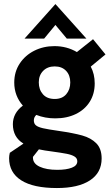

<svg xmlns="http://www.w3.org/2000/svg" viewBox="-20 -736 562 970"><path d="M26 63Q26 51 29.5 36L98.5 -10.5Q45 -43 45 -108.5Q45 -164.5 95.5 -202.5Q74.5 -226 63.2 -255.5Q52 -285 52 -319Q52 -373 79.5 -414.8Q107 -456.5 153.2 -479.8Q199.5 -503 255 -503Q317.5 -503 368.5 -473L450 -538L513 -461L438.5 -399.5Q458.5 -362 458.5 -314.5Q458.5 -262 433.5 -222Q408.5 -182 363.2 -160Q318 -138 259 -138Q207.5 -138 163.5 -155.5Q151 -144 151 -127.5Q151 -111.5 161.5 -102.8Q172 -94 197 -88.2Q222 -82.5 274.5 -75Q351 -64 395.5 -51.5Q440 -39 466.8 -11.8Q493.5 15.5 493.5 64.5Q493.5 136.5 434.5 175.2Q375.5 214 267.5 214Q148.5 214 87.2 175Q26 136 26 63ZM146.5 60.5Q146.5 90.5 180.5 106.2Q214.5 122 269.5 122Q315.5 122 343 111.2Q370.5 100.5 370.5 79Q370.5 63.5 356.5 54.8Q342.5 46 317 41Q291.5 36 237 28.5Q207 25 176.5 18.5L146.5 56.5ZM256.5 -236Q294 -236 314.5 -259.8Q335 -283.5 335 -319.5Q335 -356 313.8 -378.2Q292.5 -400.5 256.5 -400.5Q220 -400.5 198 -378Q176 -355.5 176 -320Q176 -283.5 196.8 -259.8Q217.5 -236 256.5 -236ZM260 -715.5 416.5 -541H317.5L260 -610L203 -541H104Z"/></svg>

Font: HK Grotesk
Style: Bold
Weight: 700
Designer: Alfredo Marco Pradil
Foundry: Hanken Design Co.
Version: Version 3.001